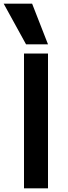

<svg xmlns="http://www.w3.org/2000/svg" viewBox="-41 -1020 369 1040"><path d="M89 0V-730H219V0ZM100 -780 -21 -1000H133L219 -780Z"/></svg>

Font: M PLUS 1 SemiBold
Style: Regular
Weight: 600
Designer: Coji Morishita
Foundry: UNDERFOREST DESIGN
Version: Version 1.001